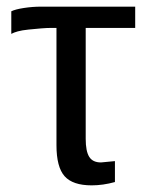

<svg xmlns="http://www.w3.org/2000/svg" viewBox="-20 -548 435 578"><path d="M137 -464Q121 -464 103.5 -462.5Q86 -461 66 -459Q46 -457 33.5 -453.5Q21 -450 14 -446V-514Q26 -520 52 -524Q78 -528 104 -528H387V-464H238V-130Q238 -93 248.5 -76Q259 -59 284 -59L326 -63V0Q290 10 256 10Q199 10 174.5 -17.5Q150 -45 150 -111V-464Z"/></svg>

Font: Libra Sans
Style: Regular
Weight: 400
Foundry: Context Ltd
Version: Version 1.000; ttfautohint (v1.3)